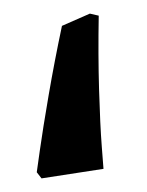

<svg xmlns="http://www.w3.org/2000/svg" viewBox="-20 -103 216 282"><path d="M41 159 34 150Q34 150 38.5 118Q43 86 51.5 36.5Q60 -13 71 -65L112 -83L125 -80Q124 -23 125.5 28.5Q127 80 129.5 112.5Q132 145 132 145Z"/></svg>

Font: Alegreya SemiBold
Style: Regular
Weight: 600
Designer: Juan Pablo del Peral
Foundry: Huerta Tipografica
Version: Version 2.009